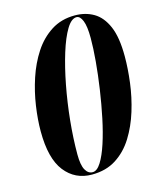

<svg xmlns="http://www.w3.org/2000/svg" viewBox="-111 -804 737 893"><g transform="rotate(-15 257.5 -357.0)"><path d="M221 11Q140 11 91 -51.5Q42 -114 42 -245Q42 -301 51.5 -366Q61 -431 82 -494.5Q103 -558 137 -610Q171 -662 220 -693.5Q269 -725 334 -725Q385 -725 424.5 -702Q464 -679 487 -626Q510 -573 510 -481Q510 -422 501.5 -355Q493 -288 473 -223Q453 -158 420 -105Q387 -52 338 -20.5Q289 11 221 11ZM227 1Q248 1 267.5 -30Q287 -61 304 -113Q321 -165 334.5 -229.5Q348 -294 358 -362Q368 -430 373.5 -493Q379 -556 379 -604Q379 -661 368 -688Q357 -715 340 -715Q315 -715 291.5 -676Q268 -637 247.5 -571Q227 -505 211.5 -424Q196 -343 187.5 -258.5Q179 -174 179 -97Q179 -46 192 -22.5Q205 1 227 1Z"/></g></svg>

Font: Noto Serif Display ExtraCondensed Black
Style: Italic
Weight: 900
Width: 2
Italic angle: -12°
Designer: Monotype Design Team
Foundry: Monotype Imaging Inc.
Version: Version 2.009